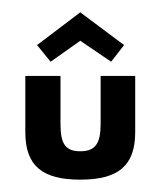

<svg xmlns="http://www.w3.org/2000/svg" viewBox="-20 -287 260 311"><path d="M21 -164V-73C21 -18 49 4 110 4C171 4 199 -18 199 -73V-164H143V-86C143 -54 134 -42 110 -42C86 -42 78 -54 78 -86V-164ZM40 -214 62 -187 110 -221 160 -187 181 -214 110 -267Z"/></svg>

Font: Hussar Tani
Style: Dwa
Weight: 700
Foundry: Cannot Into Space Fonts
Version: Version 0.92